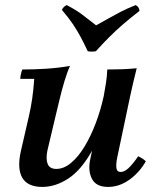

<svg xmlns="http://www.w3.org/2000/svg" viewBox="-20 -722 617 757"><path d="M147 15Q89 15 68 -21Q47 -57 62 -125L94 -264Q102 -299 107 -333.5Q112 -368 115 -411H60Q60 -419 62.5 -430Q65 -441 68 -448Q115 -448 161.5 -451Q208 -454 256 -462Q245 -438 234 -401.5Q223 -365 214.5 -328.5Q206 -292 199 -264L167 -129Q160 -95 168 -75.5Q176 -56 202 -56Q232 -56 260.5 -80Q289 -104 313.5 -144.5Q338 -185 357.5 -236.5Q377 -288 389 -343H417Q388 -209 344.5 -130.5Q301 -52 250 -18.5Q199 15 147 15ZM406 15Q359 15 342.5 -17Q326 -49 336 -95L389 -343Q394 -370 398 -396Q402 -422 403 -448Q433 -448 461 -449Q489 -450 519 -453Q511 -422 505 -395.5Q499 -369 493 -342L442 -100Q437 -75 439 -59.5Q441 -44 456 -44Q470 -44 486 -58.5Q502 -73 525 -106Q533 -102 540.5 -97.5Q548 -93 555 -86Q529 -41 489.5 -13Q450 15 406 15ZM515 -702Q522 -698 525.5 -693Q529 -688 530 -679Q490 -648 462 -623.5Q434 -599 410 -575Q386 -551 358 -520Q341 -517 326 -520Q310 -554 297 -578Q284 -602 268 -626Q252 -650 224 -683Q230 -696 243 -702Q283 -681 306 -663Q329 -645 359 -622Q386 -637 408 -649.5Q430 -662 455 -675Q480 -688 515 -702Z"/></svg>

Font: Poltawski Nowy Medium
Style: Italic
Weight: 500
Italic angle: -12°
Version: Version 1.001;gftools[0.9.25]